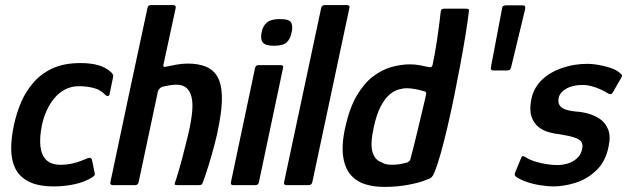

<svg xmlns="http://www.w3.org/2000/svg" viewBox="-20 -728 2466 755"><path d="M193 5Q130 5 93 -14Q56 -33 40 -66Q24 -99 24 -143Q24 -187 35 -237Q45 -284 63.5 -327Q82 -370 113 -405Q144 -440 188.5 -460Q233 -480 296 -480Q339 -480 368.5 -471Q398 -462 418 -443Q424 -436 425 -432.5Q426 -429 424 -422L411 -358Q410 -351 404.5 -350.5Q399 -350 395 -354Q376 -375 348.5 -382Q321 -389 290 -389Q260 -389 235.5 -376Q211 -363 193 -341Q175 -319 163 -292Q151 -265 145 -236Q135 -188 139 -152.5Q143 -117 162.5 -98.5Q182 -80 219 -80Q244 -80 268.5 -86Q293 -92 322 -105Q339 -112 342 -98L352 -49Q354 -42 351.5 -38.5Q349 -35 343 -31Q313 -12 273 -3.5Q233 5 193 5Z M414 -11Q450 -182 486.5 -354Q523 -526 560 -697Q562 -708 574 -708Q596 -708 618 -708Q640 -708 662 -708Q672 -708 671 -697Q659 -642 647 -586Q635 -530 623 -475Q621 -467 624.5 -465.5Q628 -464 634 -466Q647 -469 671.5 -473.5Q696 -478 718 -478Q761 -478 790.5 -465.5Q820 -453 835.5 -425.5Q851 -398 852.5 -352.5Q854 -307 842 -243Q835 -202 823.5 -159Q812 -116 800 -77Q788 -38 777 -9Q775 -3 771 -1.5Q767 0 760 0Q740 0 720.5 0Q701 0 681 0Q667 0 666.5 -3Q666 -6 672 -21Q685 -62 697.5 -109.5Q710 -157 721 -203Q732 -251 735.5 -287Q739 -323 733 -347Q727 -371 712.5 -383Q698 -395 673 -395Q661 -395 646.5 -392.5Q632 -390 619 -387Q613 -385 607.5 -379.5Q602 -374 600 -364L525 -11Q522 0 512 0H424Q412 0 414 -11Z M1127 -602Q1122 -575 1107.5 -561.5Q1093 -548 1057 -548Q1023 -548 1013 -561.5Q1003 -575 1009 -602Q1013 -625 1029 -639Q1045 -653 1080 -653Q1118 -653 1125 -639Q1132 -625 1127 -602ZM998 -11Q996 0 984 0H897Q886 0 888 -11L983 -461Q986 -472 997 -472H1084Q1089 -472 1092 -469Q1095 -466 1093 -461Z M1097 -11 1243 -697Q1246 -708 1257 -708H1343Q1357 -708 1354 -697L1208 -11Q1205 0 1193 0H1107Q1095 0 1097 -11Z M1338 -229Q1355 -305 1383.5 -353Q1412 -401 1447 -427.5Q1482 -454 1519.5 -464.5Q1557 -475 1593 -475Q1611 -475 1630.5 -471.5Q1650 -468 1662 -465Q1670 -463 1674.5 -464Q1679 -465 1681 -473Q1685 -491 1689 -513Q1693 -535 1696.5 -557.5Q1700 -580 1703 -602Q1706 -624 1708.5 -643Q1711 -662 1712 -674Q1713 -688 1716.5 -691Q1720 -694 1728 -694H1811Q1817 -694 1821 -692.5Q1825 -691 1824 -685Q1819 -642 1810 -587Q1801 -532 1789.5 -470.5Q1778 -409 1765.5 -347.5Q1753 -286 1739.5 -228.5Q1726 -171 1713 -124.5Q1700 -78 1687 -47Q1683 -37 1677 -31Q1671 -25 1649 -18Q1627 -9 1583.5 -1Q1540 7 1492 7Q1452 7 1419.5 -2.5Q1387 -12 1367 -32Q1338 -59 1330 -108.5Q1322 -158 1338 -229ZM1450 -229Q1435 -161 1445 -129.5Q1455 -98 1480 -90Q1492 -82 1510.5 -80.5Q1529 -79 1548.5 -82Q1568 -85 1584 -90Q1588 -93 1590.5 -95.5Q1593 -98 1594 -103Q1600 -126 1607 -153Q1614 -180 1620.5 -208Q1627 -236 1633.5 -262.5Q1640 -289 1645.5 -313Q1651 -337 1655 -354Q1657 -362 1655 -365Q1653 -368 1648 -369Q1632 -374 1613.5 -377.5Q1595 -381 1580 -381Q1565 -381 1547 -376Q1529 -371 1511 -355.5Q1493 -340 1477 -309.5Q1461 -279 1450 -229Z M1918 -451Q1914 -451 1911.5 -454.5Q1909 -458 1911 -467L1953 -688Q1954 -700 1958 -703.5Q1962 -707 1971 -707H2032Q2043 -707 2044.5 -703.5Q2046 -700 2045 -692L1990 -464Q1988 -456 1984.5 -453.5Q1981 -451 1974 -451Z M2029 -106Q2032 -115 2037.5 -114Q2043 -113 2048 -109Q2062 -100 2084 -93Q2106 -86 2129.5 -82.5Q2153 -79 2171 -79Q2194 -79 2214 -85.5Q2234 -92 2249 -105.5Q2264 -119 2269 -141Q2273 -159 2266.5 -169.5Q2260 -180 2239.5 -187Q2219 -194 2181 -200Q2160 -202 2137 -208.5Q2114 -215 2096 -230Q2078 -245 2069.5 -271.5Q2061 -298 2070 -341Q2080 -385 2112 -415Q2144 -445 2191 -461Q2238 -477 2291 -477Q2308 -477 2332.5 -473Q2357 -469 2381 -461Q2405 -453 2420 -439Q2426 -434 2426 -430.5Q2426 -427 2422 -421L2390 -365Q2385 -354 2372 -360Q2360 -368 2342.5 -376Q2325 -384 2306.5 -389Q2288 -394 2273 -394Q2232 -394 2207 -379.5Q2182 -365 2177 -344Q2173 -324 2181.5 -312.5Q2190 -301 2207.5 -296Q2225 -291 2248 -289Q2269 -288 2294 -281Q2319 -274 2340 -259.5Q2361 -245 2371.5 -218.5Q2382 -192 2373 -151Q2361 -92 2324.5 -57.5Q2288 -23 2242.5 -9Q2197 5 2155 5Q2137 5 2108.5 1Q2080 -3 2053 -12Q2026 -21 2008 -34Q2002 -40 2005 -48Z"/></svg>

Font: Glory SemiBold
Style: Italic
Weight: 600
Italic angle: -12°
Designer: Robert Leuschke
Foundry: Robert Leuschke
Version: Version 1.011